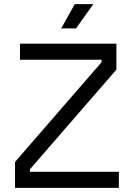

<svg xmlns="http://www.w3.org/2000/svg" viewBox="-20 -912 652 932"><path d="M53 0V-126L473 -610V-622H77V-700H545V-574L125 -90V-78H557V0ZM277 -774 343 -892H433L349 -774Z"/></svg>

Font: Space Mono
Style: Regular
Weight: 400
Monospace: yes
Designer: Colophon Foundry + Benjamin Critton
Foundry: Colophon Foundry & Benjamin Critton
Version: Version 1.003; ttfautohint (v1.8.4.7-5d5b)